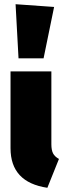

<svg xmlns="http://www.w3.org/2000/svg" viewBox="-20 -873 302 912"><path d="M224 -188Q224 -160 232 -144.5Q240 -129 260 -118L205 19Q30 -7 30 -169V-534H224ZM54 -853 237 -840 187 -596H68Z"/></svg>

Font: Fira Sans Condensed Black
Style: Regular
Weight: 900
Width: 3
Designer: Carrois Corporate & Edenspiekermann AG
Foundry: Carrois Corporate GbR & Edenspiekermann AG
Version: Version 4.203